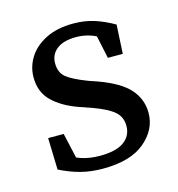

<svg xmlns="http://www.w3.org/2000/svg" viewBox="-77 -517 554 597"><g transform="rotate(-15 200.0 -219.0)"><path d="M184 11Q145 11 112.5 2.5Q80 -6 46 -23L43 -125H93L118 -15L72 -35V-68Q96 -49 123.5 -39.5Q151 -30 185 -30Q237 -30 262.5 -48.5Q288 -67 288 -99Q288 -128 267.5 -145.5Q247 -163 203 -179L160 -194Q109 -212 78.5 -241.5Q48 -271 48 -319Q48 -353 66.5 -382.5Q85 -412 121.5 -430.5Q158 -449 210 -449Q247 -449 278 -439Q309 -429 340 -411L335 -318H287L267 -412L302 -397V-372Q259 -406 208 -406Q167 -406 145.5 -389Q124 -372 124 -344Q124 -314 143 -298.5Q162 -283 209 -265L238 -255Q307 -230 336 -197Q365 -164 365 -120Q365 -67 319 -28Q273 11 184 11Z"/></g></svg>

Font: Lisu Bosa Light
Style: Regular
Weight: 300
Designer: David Morse, Annie Olsen, Victor Gaultney, Frank Grießhammer (Latin)
Foundry: SIL International
Version: Version 2.000